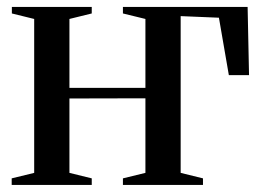

<svg xmlns="http://www.w3.org/2000/svg" viewBox="-20 -522 741 542"><path d="M13 0V-18.5L76.5 -34V-468.5L13.5 -484V-502.5H239V-484L176 -468.5V-274H390.5V-468.5L327 -484V-502.5H679L683 -310H626L598 -472L490 -476.5V-34L553 -18.5V0H327V-18.5L390.5 -34V-244.5L176 -244V-34L239 -18.5V0Z"/></svg>

Font: Merriweather 144pt
Style: Regular
Weight: 400
Version: Version 2.100